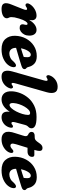

<svg xmlns="http://www.w3.org/2000/svg" viewBox="858 -1630 782 2538"><g transform="rotate(90 1249.0 -361.0)"><path d="M46 -307.5Q29 -308 25.2 -325.8Q21.5 -343.5 36 -366Q60.5 -404.5 102 -428.8Q143.5 -453 187 -453Q216 -453 231.8 -436.5Q247.5 -420 247.5 -393Q247.5 -377.5 243 -355.5Q302 -453 376 -453Q410.5 -453 430.8 -427.5Q451 -402 451 -357Q451 -320 436.2 -291.2Q421.5 -262.5 398.2 -246.2Q375 -230 350 -230Q322.5 -230 311.8 -240.5Q301 -251 301 -266Q301 -280 304.8 -291.8Q308.5 -303.5 308.5 -318Q308.5 -334 294.5 -334Q279 -334 261.5 -307.8Q244 -281.5 225.5 -222.5Q214 -186.5 210 -163.5Q206 -140.5 206 -120Q206 -99 213.8 -87Q221.5 -75 221.5 -60Q221.5 -28.5 187 -9.5Q152.5 9.5 96.5 9.5Q39 9.5 26.2 -24.2Q13.5 -58 40 -121.5L98 -267Q112 -301 111 -314.5Q110 -328 97 -328Q86 -328 65 -312.5Q55 -306.5 46 -307.5Z M868 -146.5Q865.5 -110.5 836.5 -74.5Q807.5 -38.5 755.2 -14.5Q703 9.5 631.5 9.5Q540.5 9.5 495.8 -41.2Q451 -92 453 -170Q455 -249 490 -314Q525 -379 585 -417.5Q645 -456 722.5 -456Q786 -456 820 -425.5Q854 -395 865 -347Q868.5 -333 871.8 -327.8Q875 -322.5 880.5 -318.5Q893.5 -310 894 -295.5Q894.5 -282.5 885 -272Q875.5 -261.5 849.5 -253.5Q819.5 -243.5 778 -231Q736.5 -218.5 692.8 -205.8Q649 -193 612.5 -182.5Q612.5 -140 632.2 -116.8Q652 -93.5 688 -93.5Q715.5 -93.5 744 -107.2Q772.5 -121 795.5 -151Q830 -186.5 850.5 -181Q861 -178 865 -168.5Q869 -159 868 -146.5ZM702.5 -377Q676.5 -377 652.8 -339.8Q629 -302.5 618.5 -247Q648 -255.5 678.5 -265.2Q709 -275 732.5 -283.5Q736 -303.5 736 -333Q736 -377 702.5 -377Z M1199.5 -589 1084.5 -183Q1074.5 -148 1075.8 -135.5Q1077 -123 1087.5 -123Q1099.5 -123 1112 -135Q1122 -142.5 1131 -142Q1143.5 -141.5 1148.8 -125Q1154 -108.5 1139 -79.5Q1118.5 -40 1080.5 -15.2Q1042.5 9.5 992.5 9.5Q935.5 9.5 921 -30Q906.5 -69.5 925 -134L1040 -539.5Q1050 -574.5 1048.5 -587Q1047 -599.5 1036.5 -599.5Q1026.5 -599.5 1013 -591Q999.5 -582 992 -583Q979.5 -583.5 974.5 -599.8Q969.5 -616 984.5 -645Q1005 -683.5 1042.8 -707.8Q1080.5 -732 1128.5 -732Q1186.5 -732 1202 -692.5Q1217.5 -653 1199.5 -589Z M1598 -176.5Q1583 -121 1608 -121Q1619 -121 1635 -136Q1643 -142.5 1650.5 -141.5Q1680 -140.5 1662 -86.5Q1645.5 -41.5 1609 -16Q1572.5 9.5 1530.5 9.5Q1492 9.5 1474 -11.2Q1456 -32 1456 -68.5Q1456 -84 1457 -99Q1387.5 9.5 1293 9.5Q1243 9.5 1213.5 -25.2Q1184 -60 1187 -129.5Q1189.5 -181 1210.8 -237.2Q1232 -293.5 1273.2 -342.5Q1314.5 -391.5 1377.2 -422.2Q1440 -453 1526 -453Q1610.5 -453 1645 -433.8Q1679.5 -414.5 1675.5 -380.5Q1673.5 -363 1665.2 -353.8Q1657 -344.5 1647.2 -333.8Q1637.5 -323 1631.5 -301.5ZM1342.5 -150.5Q1340 -123 1347.2 -109.5Q1354.5 -96 1366.5 -96Q1387.5 -96 1410.5 -121Q1433.5 -146 1453.2 -184.5Q1473 -223 1485.8 -264.5Q1498.5 -306 1499 -339Q1499.5 -352.5 1494.2 -360.2Q1489 -368 1474.5 -368Q1453 -368 1431 -347.8Q1409 -327.5 1389.8 -294.8Q1370.5 -262 1357.8 -224Q1345 -186 1342.5 -150.5Z M1764.5 -339.5 1747.5 -348Q1735 -357 1729.2 -365.8Q1723.5 -374.5 1723.5 -387.5Q1723.5 -406.5 1737.2 -417.5Q1751 -428.5 1776 -428.5H1791Q1811 -428.5 1823.2 -434.8Q1835.5 -441 1851 -460.5L1882.5 -503.5Q1905.5 -532 1936 -532Q1975 -532 1975 -493Q1975 -482 1972.5 -467Q1970 -452 1963 -429L1961.5 -424H2026Q2053.5 -424 2053.5 -395Q2053.5 -367 2034.2 -350.5Q2015 -334 1983.5 -334H1933.5L1887 -183Q1874 -140 1880.2 -123.8Q1886.5 -107.5 1906 -107.5Q1927 -107.5 1952 -131.5Q1963 -141 1969 -144Q1975 -147 1981.5 -146.5Q2003.5 -145.5 2001.5 -117.5Q1999 -88.5 1975.2 -59.2Q1951.5 -30 1911.8 -10.2Q1872 9.5 1820.5 9.5Q1755.5 9.5 1731.8 -34.8Q1708 -79 1740.5 -172.5L1770 -266Q1781 -298.5 1780 -313.8Q1779 -329 1764.5 -339.5Z M2467 -146.5Q2464.5 -110.5 2435.5 -74.5Q2406.5 -38.5 2354.2 -14.5Q2302 9.5 2230.5 9.5Q2139.5 9.5 2094.8 -41.2Q2050 -92 2052 -170Q2054 -249 2089 -314Q2124 -379 2184 -417.5Q2244 -456 2321.5 -456Q2385 -456 2419 -425.5Q2453 -395 2464 -347Q2467.5 -333 2470.8 -327.8Q2474 -322.5 2479.5 -318.5Q2492.5 -310 2493 -295.5Q2493.5 -282.5 2484 -272Q2474.5 -261.5 2448.5 -253.5Q2418.5 -243.5 2377 -231Q2335.5 -218.5 2291.8 -205.8Q2248 -193 2211.5 -182.5Q2211.5 -140 2231.2 -116.8Q2251 -93.5 2287 -93.5Q2314.5 -93.5 2343 -107.2Q2371.5 -121 2394.5 -151Q2429 -186.5 2449.5 -181Q2460 -178 2464 -168.5Q2468 -159 2467 -146.5ZM2301.5 -377Q2275.5 -377 2251.8 -339.8Q2228 -302.5 2217.5 -247Q2247 -255.5 2277.5 -265.2Q2308 -275 2331.5 -283.5Q2335 -303.5 2335 -333Q2335 -377 2301.5 -377Z"/></g></svg>

Font: Fraunces 144pt S100
Style: Bold Italic
Weight: 700
Italic angle: -16°
Version: Version 1.000; ttfautohint (v1.8.3)